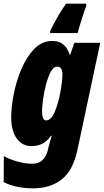

<svg xmlns="http://www.w3.org/2000/svg" viewBox="-48 -786 566 1046"><path d="M203 -130Q181 -130 181 -183Q181 -201 186 -240Q191 -279 201.5 -321Q212 -363 227.5 -393Q243 -423 263 -423Q292 -423 292 -381Q292 -347 281.5 -287Q271 -227 251 -178.5Q231 -130 203 -130ZM132 240Q226 240 288 191.5Q350 143 374 30L498 -553H357L334 -487H332Q309 -563 237 -563Q180 -563 138 -519Q96 -475 68 -408.5Q40 -342 26.5 -271.5Q13 -201 13 -147Q13 -73 43.5 -31.5Q74 10 123 10Q155 10 180.5 -2Q206 -14 231 -47H234Q223 -12 216 17L212 34Q204 66 184 86Q164 106 127 106Q89 106 43.5 93Q-2 80 -27 64L-28 206Q0 221 41.5 230.5Q83 240 132 240ZM225 -606H375Q382 -633 396.5 -679Q411 -725 422 -755L421 -766H312Q262 -695 225 -616Z"/></svg>

Font: Noto Sans Display Condensed Black
Style: Italic
Weight: 900
Width: 3
Italic angle: -192°
Designer: Monotype Design Team
Foundry: Monotype Imaging Inc.
Version: Version 1.900